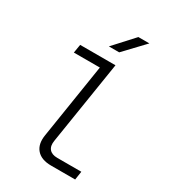

<svg xmlns="http://www.w3.org/2000/svg" viewBox="-225 -1064 1049 1177"><g transform="rotate(30 300.0 -475.0)"><path d="M330 0Q260 0 227 -38Q194 -76 205 -143L288 -670H104L114 -730H364L271 -143Q264 -103 282 -81.5Q300 -60 339 -60H509L500 0ZM271 -810 399 -950H477L344 -810Z"/></g></svg>

Font: JetBrains Mono NL ExtraLight
Style: Italic
Weight: 200
Italic angle: -9°
Monospace: yes
Designer: Philipp Nurullin, Konstantin Bulenkov
Foundry: JetBrains
Version: Version 2.305; ttfautohint (v1.8.4.7-5d5b)